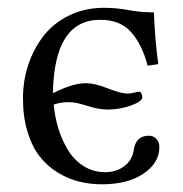

<svg xmlns="http://www.w3.org/2000/svg" viewBox="-20 -462 472 494"><path d="M250 -19C229.8 -19 211.5 -24.3 195.1 -34.7C178.6 -45.1 165.2 -58.9 154.8 -76.2C144.4 -93.4 136.1 -111.9 130.1 -131.6C124.1 -151.3 120.1 -171.7 118.2 -192.9C130.2 -197.1 143.2 -199.2 157.2 -199.2C169.3 -199.2 185 -196 204.3 -189.7C223.7 -183.3 241.2 -180.2 256.8 -180.2C278 -180.2 298.2 -183.7 317.4 -190.7C336.6 -197.7 346.2 -204.8 346.2 -211.9C346.2 -214.5 345.5 -217.5 344 -220.9C342.5 -224.4 340.5 -226.1 337.9 -226.1C335.9 -226.1 331.6 -225.3 325 -223.6C318.3 -222 312.7 -221.2 308.1 -221.2C297 -221.2 280.2 -225.7 257.6 -234.6C234.9 -243.6 216.1 -248 201.2 -248C178.4 -248 150.1 -239.4 116.2 -222.2C118.2 -348.1 158.7 -411.1 237.8 -411.1C272 -411.1 298.4 -400.6 317.1 -379.6C335.9 -358.6 350.1 -329.8 359.9 -293L387.2 -296.9C381.3 -341.1 377.6 -385.6 376 -430.2C352.9 -430.2 331.2 -432.1 311 -436C290.9 -439.9 269.5 -441.9 247.1 -441.9C214.8 -441.9 185.4 -435.5 158.7 -422.6C132 -409.7 110.1 -392.5 93 -370.8C75.9 -349.2 62.7 -324.5 53.2 -296.6C43.8 -268.8 39.1 -239.6 39.1 -209C39.1 -177.1 43 -148.4 50.8 -122.8C58.6 -97.2 69 -76.2 82 -59.6C95.1 -43 110.4 -29.2 128.2 -18.3C145.9 -7.4 164.2 0.4 183.1 5.1C202 9.8 221.7 12.2 242.2 12.2C286.5 12.2 322.2 3 349.4 -15.4C376.5 -33.8 390.1 -56.6 390.1 -84C390.1 -91.8 387.7 -98.6 382.8 -104.2C377.9 -109.9 371.3 -112.8 362.8 -112.8C340.7 -112.8 327.8 -100.6 324.2 -76.2C321.6 -58.9 313.6 -45.1 300 -34.7C286.5 -24.3 269.9 -19 250 -19Z"/></svg>

Font: Linux Biolinum G
Style: Bold
Weight: 700
Designer: Philipp H. Poll
Foundry: Philipp H. Poll
Version: Version 1.1.0